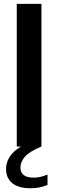

<svg xmlns="http://www.w3.org/2000/svg" viewBox="-20 -760 302 996"><path d="M67 0V-740H195V0ZM140 216.5Q75.5 216.5 43.5 190Q11.5 163.5 11.5 117Q11.5 72.5 44 35.8Q76.5 -1 158.5 -33.5L195 0Q130 27.5 108 54.2Q86 81 86 109.5Q86 161.5 155 161.5Q170.5 161.5 187.8 158Q205 154.5 226.5 145.5V199.5Q206.5 207.5 185.5 212Q164.5 216.5 140 216.5Z"/></svg>

Font: Encode Sans SemiCondensed SemiCondensed SemiBold
Style: Regular
Weight: 600
Width: 4
Designer: Multiple Designers
Foundry: Impallari Type
Version: Version 3.000; ttfautohint (v1.8.3) -l 8 -r 50 -G 200 -x 14 